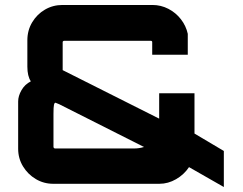

<svg xmlns="http://www.w3.org/2000/svg" viewBox="-20 -739 978 772"><path d="M194 0Q156 0 124 -19Q92 -38 72.5 -70Q53 -102 53 -141V-331Q53 -353 66.5 -376.5Q80 -400 104 -412Q90 -433 90 -471V-577Q90 -617 109.5 -649.5Q129 -682 161 -700.5Q193 -719 231 -719H593Q627 -719 657 -703.5Q687 -688 707.5 -661.5Q728 -635 735 -603V-519H592V-570Q592 -572 590.5 -573.5Q589 -575 586 -575H238Q236 -575 234 -573.5Q232 -572 232 -570V-457L620 -262V-364H762V-202L880 -132V13L740 -67Q720 -37 688 -18.5Q656 0 621 0ZM201 -142H519Q529 -142 539 -143.5Q549 -145 559 -148L218 -320L203 -326Q199 -326 197 -317.5Q195 -309 195 -281V-148Q195 -146 197 -144Q199 -142 201 -142Z"/></svg>

Font: Orbitron ExtraBold
Style: Regular
Weight: 800
Designer: Matt McInerney
Foundry: The League of Moveable Type
Version: Version 2.001